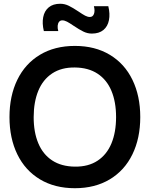

<svg xmlns="http://www.w3.org/2000/svg" viewBox="-20 -977 790 1012"><path d="M30 -360Q30 -471.5 71.3 -556.4Q112.6 -641.3 190.5 -688.2Q268.4 -735 374.7 -735Q480.9 -735 558.8 -688.2Q636.8 -641.3 678 -556.4Q719.3 -471.5 719.3 -360Q719.3 -248.5 678 -163.6Q636.8 -78.7 558.8 -31.8Q480.9 15 374.7 15Q268.4 15 190.5 -31.8Q112.6 -78.7 71.3 -163.6Q30 -248.5 30 -360ZM591.8 -360Q591.8 -439.4 567.4 -498Q543 -556.5 494.5 -588.5Q446 -620.5 374.7 -621.3Q303.8 -622.2 255.1 -590Q206.4 -557.8 182 -498.8Q157.7 -439.9 157.5 -360Q157.3 -280.7 181.8 -222.1Q206.2 -163.5 254.8 -131.5Q303.3 -99.5 374.7 -98.7Q445.6 -97.8 494.3 -130Q543 -162.2 567.4 -221.2Q591.8 -280.2 591.8 -360ZM368.1 -841.1Q346.6 -855.8 333.2 -862.8Q319.9 -869.7 308.2 -869.7Q297.7 -869.7 291.4 -862.1Q285.2 -854.5 284 -841.6Q282.8 -828.7 287.1 -813.3H211.1Q201.3 -853.8 207.7 -886.5Q214 -919.2 236.8 -938.2Q259.7 -957.2 297.6 -957.2Q320.8 -957.2 342.3 -946.7Q363.9 -936.2 394 -916.1Q415.6 -901.3 428.8 -894.4Q442.1 -887.5 453.8 -887.5Q469.2 -887.5 475.3 -903.7Q481.3 -919.9 474.9 -944.2H550.9Q560.7 -903.8 554.3 -871Q548 -838.1 525.2 -819Q502.3 -800 464.2 -800Q441.2 -800 419.6 -810.5Q398 -821 368.1 -841.1Z"/></svg>

Font: Tap Sans
Style: Regular
Weight: 400
Designer: Tap Payments
Foundry: Tap Payments
Version: Version 1.001;Glyphs 3.1.2 (3151)